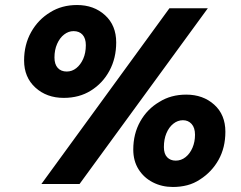

<svg xmlns="http://www.w3.org/2000/svg" viewBox="-20 -733 959 765"><path d="M145 0 655 -700H808L297 0ZM234 -343Q166 -343 121 -384Q76 -425 76 -492Q76 -555 104 -605Q132 -655 180 -684Q226 -713 287 -713Q354 -713 398.5 -672.5Q443 -632 443 -564Q443 -501 416 -451Q389 -401 342 -372Q296 -343 234 -343ZM246 -448Q267 -448 284 -461.5Q301 -475 311.5 -498.5Q322 -522 322 -553Q322 -580 309 -594.5Q296 -609 273 -609Q253 -609 235.5 -595.5Q218 -582 207.5 -558Q197 -534 197 -504Q197 -477 210 -462.5Q223 -448 246 -448ZM669 12Q625 12 589 -6.5Q553 -25 532 -58.5Q511 -92 511 -137Q511 -200 539 -249.5Q567 -299 615 -327Q661 -356 722 -356Q789 -356 833.5 -316Q878 -276 878 -208Q878 -145 851 -96.5Q824 -48 777 -18Q753 -2 726 5Q699 12 669 12ZM680 -93Q702 -93 719.5 -107Q737 -121 747 -144.5Q757 -168 757 -196Q757 -224 743.5 -239Q730 -254 709 -254Q688 -254 670.5 -240Q653 -226 643 -202Q633 -178 633 -147Q633 -120 646 -106.5Q659 -93 680 -93Z"/></svg>

Font: Rethink Sans ExtraBold
Style: Italic
Weight: 800
Italic angle: -10°
Designer: The Rethink Sans project authors (Hans Thiessen). DM Sans designed by Colophon Foundry.
Foundry: Rethink Communications LLC
Version: Version 1.001